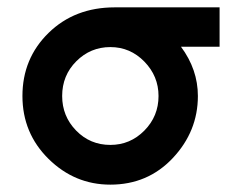

<svg xmlns="http://www.w3.org/2000/svg" viewBox="-20 -492 652 522"><path d="M41 -231Q41 -333 112 -402.5Q183 -472 292 -472H577V-365H472Q518 -303 518 -231Q518 -135 450 -62.5Q382 10 280 10Q183 10 112 -60Q41 -130 41 -231ZM149 -231Q149 -176 187 -137Q225 -98 280 -98Q334 -98 372.5 -137Q411 -176 411 -231Q411 -285 372.5 -324.5Q334 -364 280 -364Q226 -364 187.5 -325.5Q149 -287 149 -231Z"/></svg>

Font: Coval
Style: Medium
Weight: 500
Foundry: Context Ltd
Version: Version 001.000